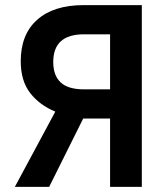

<svg xmlns="http://www.w3.org/2000/svg" viewBox="-20 -730 640 750"><path d="M534 0H410V-267H305L172 0H38L196 -294Q135 -319 98 -366.5Q61 -414 61 -491Q61 -596 125.5 -653Q190 -710 306 -710H534ZM410 -381V-596H308Q188 -596 188 -488Q188 -435 217 -408Q246 -381 308 -381Z"/></svg>

Font: Geist Mono SemiBold
Style: Regular
Weight: 600
Monospace: yes
Designer: Basement.studio, Andrés Briganti, Mateo Zaragoza
Foundry: Basement.studio, Vercel, Andrés Briganti, Guido Ferreyra, Mateo Zaragoza
Version: Version 1.500; ttfautohint (v1.8.4.7-5d5b)